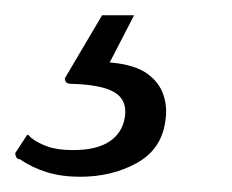

<svg xmlns="http://www.w3.org/2000/svg" viewBox="-73 -25 304 252"><path d="M144 134Q139 171 106.5 189Q74 207 32 207Q8 207 -11.5 201Q-31 195 -47 184Q-50 184 -51.5 181.5Q-53 179 -53 176L-38 153Q-37 151 -35.5 152.5Q-34 154 -32 156Q-23 163 -10 167.5Q3 172 23 172Q54 172 71 160.5Q88 149 91 128Q94 106 77 96Q60 86 20 85Q15 85 13.5 82.5Q12 80 12 78L61 -5H103L72 55Q71 56 71 56.5Q71 57 72 57Q104 60 120 71.5Q136 83 141.5 99.5Q147 116 144 134Z"/></svg>

Font: Libre Franklin Light
Style: Italic
Weight: 300
Italic angle: -8°
Designer: Pablo Impallari, Rodrigo Fuenzalida, Nhung Nguyen
Foundry: Impallari Type
Version: Version 3.000